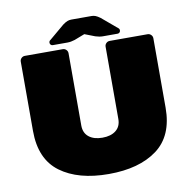

<svg xmlns="http://www.w3.org/2000/svg" viewBox="-91 -940 1033 1041"><g transform="rotate(-10 425.0 -420.0)"><path d="M328 -731H247Q240 -731 235.5 -735.5Q231 -740 231 -747Q231 -756 239 -761L322 -831Q337 -842 347.5 -846Q358 -850 369 -850H481Q492 -850 502.5 -846Q513 -842 528 -831L611 -761Q619 -756 619 -747Q619 -740 614.5 -735.5Q610 -731 603 -731H522Q504 -731 482 -738L425 -760L368 -738Q346 -731 328 -731ZM790 -291V-673Q790 -684 782 -692Q774 -700 763 -700H554Q543 -700 535 -692Q527 -684 527 -673V-275Q527 -234 499.5 -212Q472 -190 425 -190Q378 -190 350.5 -212Q323 -234 323 -275V-673Q323 -684 315 -692Q307 -700 296 -700H87Q76 -700 68 -692Q60 -684 60 -673V-291Q60 -136 158.5 -63Q257 10 425 10Q593 10 691.5 -63Q790 -136 790 -291Z"/></g></svg>

Font: Rubik Mono One
Style: Regular
Weight: 400
Designer: Hubert and Fischer with Elvire Volk Leonovitch (Cyrillic Expansion: Cyreal)
Foundry: Hubert and Fischer with Elvire Volk Leonovitch
Version: Version 2.000